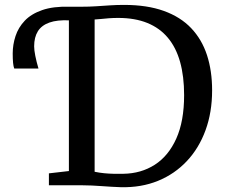

<svg xmlns="http://www.w3.org/2000/svg" viewBox="-20 -771 936 799"><path d="M482.8 8Q464.4 7.5 444.2 6.2Q424.1 5 403.1 3.5Q382.2 2 361.5 1Q340.8 0 321 0H183.5V-49.6L266.7 -59.2V-743H319.8Q350.9 -743 379.8 -744.9Q408.7 -746.9 437.3 -748.7Q466 -750.6 496.4 -750.6Q592.2 -750.6 661.6 -725.6Q731 -700.7 775.4 -654Q819.8 -607.4 841.3 -541.9Q862.7 -476.4 862.7 -395Q862.7 -304 835.4 -229.3Q808.2 -154.5 757.7 -100.8Q707.3 -47 637.7 -18.5Q568 10 482.8 8ZM493.1 -47.8Q567 -48.8 624.1 -85.4Q681.2 -122 713.7 -194.5Q746.2 -266.9 746.2 -375.1Q746.2 -453.2 729.5 -513.1Q712.8 -572.9 678.8 -613.6Q644.8 -654.4 593.2 -675.4Q541.5 -696.4 471.7 -696.4Q450.8 -696.4 433 -695Q415.2 -693.6 400.3 -692Q385.5 -690.4 373.8 -689.9V-56.2Q394.2 -52 413.8 -50.1Q433.4 -48.2 452.9 -47.8Q472.4 -47.4 493.1 -47.8ZM39.3 -485.8Q35.9 -494.2 34.4 -509.5Q32.9 -524.9 32.9 -548.5Q32.9 -585.4 44.6 -620.9Q56.2 -656.5 83 -684.8Q109.8 -713.1 155.6 -729Q201.4 -745 269.6 -743L278.2 -714.1L269.6 -686.3Q218.1 -688.8 185.4 -677.1Q152.7 -665.4 137.4 -640.6Q122.1 -615.8 122.1 -578.1Q122.1 -562.5 126.9 -538.6Q131.6 -514.7 140.1 -485.8Z"/></svg>

Font: Merriweather Light
Style: Regular
Weight: 300
Designer: Eben Sorkin
Foundry: Eben Sorkin
Version: Version 2.100